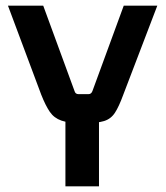

<svg xmlns="http://www.w3.org/2000/svg" viewBox="-20 -655 582 675"><path d="M305 -335 415 -635H533L413 -321Q398 -280 384 -258.5Q370 -237 346 -229.5Q322 -222 276 -222H267Q222 -222 196 -231Q170 -240 155 -262Q140 -284 125 -322L8 -635H132L242 -335Q245 -324 256 -324H291Q301 -324 305 -335ZM328 0H210V-294H328Z"/></svg>

Font: Gemunu Libre ExtraLight
Style: Bold
Weight: 700
Version: Version 1.100